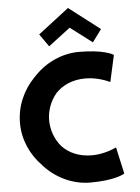

<svg xmlns="http://www.w3.org/2000/svg" viewBox="-71 -1197 928 1272"><g transform="rotate(-5 393.0 -560.5)"><path d="M284 -901 430 -1012 575 -902 636 -985 430 -1143 225 -985ZM667 -195C647 -186 582 -157 504 -157C417 -157 352 -188 307 -235C262 -286 241 -353 241 -413C241 -472 262 -538 307 -590C351 -636 417 -668 504 -668C581 -668 646 -640 667 -630L706 -806L703 -809C696 -813 636 -847 477 -847C363 -847 253 -795 176 -712L169 -705C94 -628 47 -525 47 -411C47 -299 94 -198 168 -122L175 -114C253 -30 363 22 477 22C636 22 696 -12 703 -16L706 -19Z"/></g></svg>

Font: Hussar Woodtype
Style: SeBd
Weight: 900
Foundry: Cannot Into Space Fonts
Version: Version 1.07